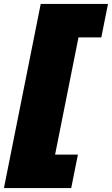

<svg xmlns="http://www.w3.org/2000/svg" viewBox="-56 -762 569 976"><path d="M-36 194 151 -742H493L459 -572H343L224 24H340L306 194Z"/></svg>

Font: Montserrat Thin Black
Style: Italic
Weight: 900
Italic angle: -11.3°
Version: Version 9.000